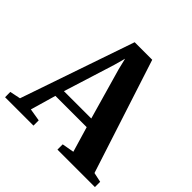

<svg xmlns="http://www.w3.org/2000/svg" viewBox="-218 -922 1098 1098"><g transform="rotate(45 331.5 -373.0)"><path d="M33 -56 270 -746.5H412L636.5 -55L695 -42.5V0H392V-42.5L465 -55.5L419.5 -209H166.5L122 -55L198 -42.5V0H-31.5L-32 -42.5ZM403 -262.5 314.5 -573 298 -641 279 -572 182 -262.5Z"/></g></svg>

Font: Merriweather 72pt
Style: Bold
Weight: 700
Version: Version 2.100